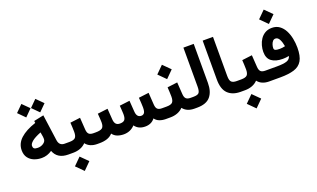

<svg xmlns="http://www.w3.org/2000/svg" viewBox="-97 -1331 3509 2126"><g transform="rotate(-20 1657.5 -268.5)"><path d="M285.6 -625.5 365.2 -704.6 444.8 -625 365.2 -545.4ZM121.1 -625.5 200.7 -704.6 280.3 -625.5 200.7 -545.4ZM28.3 -220.7Q28.3 -299.8 91.6 -357.7Q154.8 -415.5 273.4 -454.6L270 -478.5L386.2 -502.9L428.7 -194.3Q438 -127 501.5 -127H516.6V0H499.5Q370.6 0 332 -103.5Q276.4 -64.5 210.4 -64.5Q163.1 -64.5 121.6 -80.8Q80.1 -97.2 54.2 -131.8Q28.3 -166.5 28.3 -220.7ZM292.5 -335.9Q216.8 -305.7 184.6 -278.3Q152.3 -251 152.3 -226.6Q152.3 -206.1 164.1 -195.8Q175.8 -185.5 207.5 -185.5Q244.6 -185.5 273.9 -205.6Q303.2 -225.6 303.2 -254.9Q303.2 -267.6 301.8 -279.8Z M852.1 0H840.3Q750.5 0 706.1 -58.1Q678.2 -28.8 639.6 -14.4Q601.1 0 556.2 0H497.1V-127H556.2Q608.4 -127 626.7 -146Q645 -165 645 -213.4Q645 -239.7 643.3 -268.6Q641.6 -297.4 640.1 -323.7L758.8 -338.4L768.1 -197.8Q770.5 -159.2 787.1 -143.1Q803.7 -127 841.3 -127H852.1ZM522 147.9 606.9 63.5 691.9 147.9 606.9 232.9Z M1405.3 -127Q1427.7 -127 1440.7 -143.8Q1453.6 -160.6 1453.6 -208.5Q1453.6 -224.6 1451.7 -259Q1449.7 -293.5 1447.3 -323.7L1566.9 -338.4L1576.2 -197.3Q1578.6 -158.7 1595.2 -142.8Q1611.8 -127 1647 -127H1661.6V0H1647.9Q1606.4 0 1573.2 -12.9Q1540 -25.9 1520.5 -53.7Q1480 0 1405.8 0Q1326.2 0 1285.2 -57.1Q1232.4 0 1152.8 0Q1109.4 -0.5 1076.2 -13.9Q1043 -27.3 1022.5 -56.2Q996.6 -26.9 957.3 -13.4Q918 0 866.2 0H832.5V-127H867.2Q922.4 -127 944.1 -143.6Q965.8 -160.2 965.8 -209.5Q965.8 -220.7 963.9 -253.4Q961.9 -286.1 959.5 -313.5L1079.1 -328.1L1088.4 -197.3Q1090.8 -163.1 1106.4 -145Q1122.1 -127 1153.8 -127Q1193.8 -127 1209.2 -145.8Q1224.6 -164.6 1224.6 -209.5Q1224.6 -216.3 1223.6 -234.1Q1222.7 -252 1221.2 -273.7Q1219.7 -295.4 1218.3 -313.5L1337.9 -328.1L1347.2 -197.3Q1352.1 -127 1405.3 -127Z M1997.1 0H1985.4Q1895.5 0 1851.1 -58.1Q1823.2 -28.8 1784.7 -14.4Q1746.1 0 1701.2 0H1642.1V-127H1701.2Q1753.4 -127 1771.7 -146Q1790 -165 1790 -213.4Q1790 -239.7 1788.3 -268.6Q1786.6 -297.4 1785.2 -323.7L1903.8 -338.4L1913.1 -197.8Q1915.5 -159.2 1932.1 -143.1Q1948.7 -127 1986.3 -127H1997.1ZM1726.6 -495.6 1811.5 -580.1 1896.5 -495.6 1811.5 -410.6Z M1977.5 0V-127H2017.1Q2070.8 -127 2085.4 -147.2Q2100.1 -167.5 2100.1 -216.3V-676.8H2221.7V-216.8Q2221.7 -114.3 2173.3 -57.1Q2125 0 2016.6 0Z M2541.5 0H2529.3Q2433.1 0 2380.1 -52.5Q2327.1 -105 2327.1 -217.3V-676.8H2448.7V-216.8Q2448.7 -161.6 2468 -144.3Q2487.3 -127 2529.3 -127H2541.5Z M2877 0H2865.2Q2775.4 0 2731 -58.1Q2703.1 -28.8 2664.6 -14.4Q2626 0 2581.1 0H2522V-127H2581.1Q2633.3 -127 2651.6 -146Q2669.9 -165 2669.9 -213.4Q2669.9 -239.7 2668.2 -268.6Q2666.5 -297.4 2665 -323.7L2783.7 -338.4L2793 -197.8Q2795.4 -159.2 2812 -143.1Q2828.6 -127 2866.2 -127H2877ZM2546.9 147.9 2631.8 63.5 2716.8 147.9 2631.8 232.9Z M2994.6 -684.1 3079.6 -768.6 3164.6 -684.1 3079.6 -599.1ZM3166 -190.9Q3130.9 -183.1 3093.8 -183.1Q3009.8 -183.1 2962.4 -218Q2915 -252.9 2915 -329.1Q2915 -365.7 2925.5 -404.3Q2936 -442.9 2957.8 -475.3Q2979.5 -507.8 3013.4 -527.8Q3047.4 -547.9 3093.8 -547.9Q3146 -547.9 3182.6 -521.2Q3219.2 -494.6 3242.2 -450.7Q3265.1 -406.7 3275.9 -353Q3286.6 -299.3 3286.6 -245.1Q3286.6 -146.5 3255.4 -93.3Q3224.1 -40 3159.7 -20Q3095.2 0 2996.6 0H2857.4V-127H3002Q3082 -127 3120.1 -140.6Q3158.2 -154.3 3166 -190.9ZM3162.6 -307.1Q3154.8 -354.5 3137.5 -388.7Q3120.1 -422.9 3090.8 -422.9Q3071.8 -422.9 3058.8 -407.7Q3045.9 -392.6 3039.3 -371.1Q3032.7 -349.6 3032.7 -331.1Q3032.7 -313 3047.1 -305.9Q3061.5 -298.8 3099.6 -298.8Q3115.2 -298.8 3131.1 -301Q3147 -303.2 3162.6 -307.1Z"/></g></svg>

Font: Vazir
Style: Bold
Weight: 700
Designer: Saber Rastikerdar
Foundry: Saber Rastikerdar
Version: Version 30.0.0